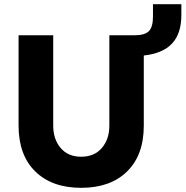

<svg xmlns="http://www.w3.org/2000/svg" viewBox="-20 -884 889 920"><path d="M369 16Q229 16 149 -62.5Q69 -141 69 -282V-715H235V-282Q235 -217 270.5 -175Q306 -133 369 -133Q432 -133 468 -175Q504 -217 504 -282V-715H625Q674 -715 693.5 -735Q713 -755 713 -804V-864H849V-812Q849 -723 804.5 -675.5Q760 -628 669 -618V-282Q669 -141 589 -62.5Q509 16 369 16Z"/></svg>

Font: Wix Madefor Text ExtraBold
Style: Regular
Weight: 800
Designer: Dalton Maag Ltd
Foundry: Dalton Maag Ltd
Version: Version 3.100